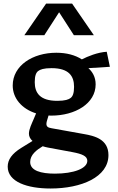

<svg xmlns="http://www.w3.org/2000/svg" viewBox="-20 -834 660 1072"><path d="M266.5 -188.5C399.5 -188.5 514 -255.5 514 -363C514 -405 495.5 -433.5 473.5 -453.5L593.5 -461L576 -545C524.5 -542 469.5 -519 437 -502.5C399.5 -526.5 351.5 -539.5 294.5 -539.5C162.5 -539.5 51 -468 51 -356.5C51 -285.5 101.5 -226 181.5 -201L168 -169C157.5 -144 141.5 -113 141.5 -87.5C141.5 -72.5 148.5 -58.5 161.5 -47L99 -8.5C46.5 24 23 57.5 23 96.5C23 182 133 218.5 262 218.5C434 218.5 585.5 155 585.5 32C585.5 -57.5 506 -75.5 449 -85.5L268 -118C248.5 -121.5 233 -126 241.5 -157.5L251 -189C256 -188.5 261.5 -188.5 266.5 -188.5ZM116 -637.5H227.5L310 -765.5L392.5 -637.5H504L382.5 -814H237.5ZM148.5 70.5C148.5 30 184.5 3 218.5 -17.5C227.5 -14.5 237.5 -12 248 -10L385.5 15.5C438 25.5 467.5 37.5 467.5 64C467.5 106.5 392 135.5 286.5 135.5C208.5 135.5 148.5 119 148.5 70.5ZM174 -375C174 -411.5 181.5 -428 192.5 -437C204 -446 224 -453.5 267.5 -453.5C364.5 -453.5 393.5 -409.5 393.5 -349.5C393.5 -313 386 -296.5 375 -287.5C364 -278.5 343.5 -271 300 -271C203.5 -271 174 -315 174 -375Z"/></svg>

Font: Monaspace Argon SemiBold
Style: Regular
Weight: 600
Designer: Riley Cran & the Lettermatic Team
Foundry: Lettermatic
Version: Version 1.000 (Monaspace Argon)